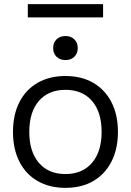

<svg xmlns="http://www.w3.org/2000/svg" viewBox="-20 -897 632 927"><path d="M295.8 10Q218.5 10 161.4 -23Q104.3 -56 73.5 -117Q42.7 -178 42.7 -260Q42.7 -343 73.5 -403.5Q104.3 -464 161.4 -497Q218.5 -530 295.7 -530Q373.9 -530 430.5 -497Q487 -464 518.2 -403.5Q549.4 -343 549.4 -260Q549.4 -178 518.2 -117Q487 -56 430.5 -23Q374 10 295.8 10ZM296 -56.7Q378 -56.7 424.3 -110.9Q470.6 -165 470.6 -260.1Q470.6 -356 424.3 -409.6Q378 -463.3 296 -463.3Q214 -463.3 167.7 -409.6Q121.4 -356 121.4 -260.1Q121.4 -165 167.7 -110.9Q214 -56.7 296 -56.7ZM296 -607Q269.3 -607 253 -623Q236.6 -639 236.6 -665Q236.6 -691 253 -707Q269.3 -723 296 -723Q322.7 -723 339 -707Q355.4 -691 355.4 -665Q355.4 -639 339 -623Q322.7 -607 296 -607ZM114.3 -813V-877.1H477.7V-813Z"/></svg>

Font: M PLUS 2 Thin
Style: Regular
Weight: 100
Designer: Coji Morishita
Foundry: UNDERFOREST DESIGN
Version: Version 1.001